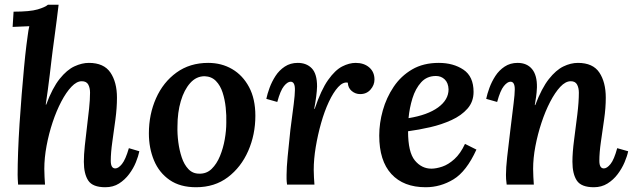

<svg xmlns="http://www.w3.org/2000/svg" viewBox="-20 -775 2665 806"><path d="M422 11Q369 11 350.5 -17Q332 -45 332 -96Q332 -125 336 -163Q340 -201 345 -241.5Q350 -282 354 -319.5Q358 -357 358 -386Q358 -406 350.5 -420Q343 -434 323 -434Q302 -434 280 -411Q258 -388 237.5 -349Q217 -310 201 -262Q185 -214 175.5 -163Q166 -112 166 -66Q166 -52 167 -32Q168 -12 169 0H56Q55 -16 54.5 -23.5Q54 -31 54 -41Q54 -83 56 -138Q58 -193 62 -255Q66 -317 71 -378Q76 -439 81 -492.5Q86 -546 91 -586Q94 -606 96.5 -627Q99 -648 103 -665L33 -662L37 -726Q106 -726 138 -735.5Q170 -745 181 -755H226Q223 -727 218 -690Q213 -653 208.5 -618Q204 -583 201 -562Q199 -548 196 -521.5Q193 -495 189 -462Q185 -429 180.5 -395.5Q176 -362 172 -336H174Q200 -406 230.5 -444Q261 -482 292.5 -496.5Q324 -511 353 -511Q416 -511 443.5 -470.5Q471 -430 471 -365Q471 -322 464.5 -273.5Q458 -225 451.5 -179.5Q445 -134 445 -100Q445 -68 464 -68Q477 -68 492 -86.5Q507 -105 521 -153L565 -140Q561 -120 550.5 -94Q540 -68 522 -44Q504 -20 479.5 -4.5Q455 11 422 11Z M854 -511Q910 -511 954.5 -485Q999 -459 1025.5 -409.5Q1052 -360 1052 -289Q1052 -210 1022 -141.5Q992 -73 936.5 -31Q881 11 803 11Q736 11 692 -19.5Q648 -50 626.5 -101.5Q605 -153 605 -215Q605 -295 635 -362.5Q665 -430 721 -470.5Q777 -511 854 -511ZM839 -455Q804 -455 778.5 -426.5Q753 -398 739 -350.5Q725 -303 725 -245Q724 -213 728.5 -178.5Q733 -144 743 -114Q753 -84 771 -65Q789 -46 816 -46Q847 -45 868.5 -66Q890 -87 903.5 -120Q917 -153 923.5 -190Q930 -227 930 -260Q931 -290 927.5 -323.5Q924 -357 914.5 -386.5Q905 -416 886.5 -435Q868 -454 839 -455Z M1185 0Q1183 -16 1183 -23.5Q1183 -31 1183 -41Q1183 -70 1187.5 -117.5Q1192 -165 1199 -230Q1208 -298 1213 -338Q1218 -378 1218 -396Q1219 -432 1200 -432Q1187 -432 1172 -413.5Q1157 -395 1144 -347L1098 -360Q1102 -380 1111.5 -406Q1121 -432 1136.5 -456Q1152 -480 1175.5 -495.5Q1199 -511 1230 -511Q1267 -511 1289 -488Q1311 -465 1311 -412Q1310 -376 1299 -318H1301Q1328 -398 1357.5 -439.5Q1387 -481 1416.5 -496Q1446 -511 1473 -511Q1508 -511 1530 -492Q1552 -473 1552 -441Q1552 -418 1535.5 -399Q1519 -380 1492 -380Q1472 -380 1456.5 -393Q1441 -406 1440 -428Q1420 -432 1399.5 -409.5Q1379 -387 1360.5 -347.5Q1342 -308 1328 -258.5Q1314 -209 1305.5 -158Q1297 -107 1297 -62Q1297 -48 1298 -30Q1299 -12 1300 0Z M1822 -511Q1883 -511 1925.5 -482.5Q1968 -454 1968 -389Q1968 -348 1942.5 -319Q1917 -290 1875.5 -271Q1834 -252 1786 -241Q1738 -230 1693 -224Q1693 -136 1721.5 -101.5Q1750 -67 1791 -67Q1811 -67 1836.5 -75.5Q1862 -84 1887.5 -107Q1913 -130 1932 -171L1980 -147Q1938 -55 1883.5 -22Q1829 11 1767 11Q1674 11 1623 -44.5Q1572 -100 1572 -206Q1572 -258 1587 -311.5Q1602 -365 1632.5 -410.5Q1663 -456 1710 -483.5Q1757 -511 1822 -511ZM1810 -456Q1772 -456 1748 -429.5Q1724 -403 1711.5 -362.5Q1699 -322 1695 -279Q1775 -292 1819 -324Q1863 -356 1863 -400Q1862 -427 1847 -441.5Q1832 -456 1810 -456Z M2473 11Q2420 11 2401.5 -17Q2383 -45 2383 -96Q2383 -135 2390 -188Q2397 -241 2403.5 -294Q2410 -347 2410 -386Q2410 -406 2402.5 -420Q2395 -434 2376 -434Q2354 -434 2332 -410.5Q2310 -387 2289.5 -347.5Q2269 -308 2253 -259.5Q2237 -211 2227.5 -161Q2218 -111 2218 -66Q2218 -52 2219 -32Q2220 -12 2221 0H2107Q2105 -16 2104.5 -23.5Q2104 -31 2104 -41Q2104 -70 2109 -115.5Q2114 -161 2122 -226Q2131 -301 2136 -340.5Q2141 -380 2141 -400Q2141 -432 2123 -432Q2110 -432 2095 -413.5Q2080 -395 2067 -347L2021 -360Q2025 -380 2034.5 -406Q2044 -432 2059.5 -456Q2075 -480 2098.5 -495.5Q2122 -511 2153 -511Q2192 -511 2213.5 -485Q2235 -459 2234 -408Q2233 -385 2230.5 -368.5Q2228 -352 2225 -334H2227Q2254 -405 2284 -443Q2314 -481 2345 -496Q2376 -511 2406 -511Q2469 -511 2496 -470.5Q2523 -430 2523 -365Q2523 -322 2516 -273.5Q2509 -225 2502.5 -179.5Q2496 -134 2496 -100Q2496 -68 2515 -68Q2528 -68 2543 -86.5Q2558 -105 2571 -153L2617 -140Q2613 -120 2602 -94Q2591 -68 2573 -44Q2555 -20 2530 -4.5Q2505 11 2473 11Z"/></svg>

Font: Lora SemiBold
Style: Italic
Weight: 600
Italic angle: -3°
Designer: Olga Karpushina, Alexei Vanyashin (Cyrillic)
Foundry: Cyreal
Version: Version 3.011; ttfautohint (v1.8.4.7-5d5b)